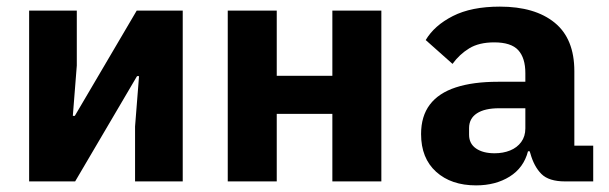

<svg xmlns="http://www.w3.org/2000/svg" viewBox="-20 -548 1840 580"><path d="M68 0V-516H212V-350L200 -198H206L236 -249L393 -516H532V0H388V-166L400 -318H394L391 -313L207 0Z M668 -516H816V-319H984V-516H1132V0H984V-204H816V0H668Z M1687 0Q1638 0 1615.5 -22.5Q1593 -45 1582 -85L1580 -91H1575Q1562 -41 1519.5 -14.5Q1477 12 1418 12Q1343 12 1297.5 -29Q1252 -70 1252 -143Q1252 -197 1278.5 -232Q1305 -267 1357 -284Q1409 -301 1484 -301H1567V-327Q1567 -373 1545.5 -396.5Q1524 -420 1473 -420Q1427 -420 1397.5 -402Q1368 -384 1347 -355L1266 -427Q1292 -471 1348 -499.5Q1404 -528 1490 -528Q1596 -528 1655.5 -479.5Q1715 -431 1715 -333V-108H1772V0ZM1474 -85Q1500 -85 1521 -93.5Q1542 -102 1554.5 -119Q1567 -136 1567 -160V-221H1488Q1444 -221 1420.5 -205.5Q1397 -190 1397 -161V-141Q1397 -114 1418 -99.5Q1439 -85 1474 -85Z"/></svg>

Font: Lilex
Style: Regular
Weight: 400
Monospace: yes
Designer: Mike Abbink, Paul van der Laan, Pieter van Rosmalen, Mikhael Khrustik
Foundry: Mikhael Khrustik
Version: Version 2.510